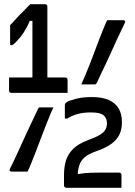

<svg xmlns="http://www.w3.org/2000/svg" viewBox="-20 -806 640 912"><path d="M366 -405Q374 -422 384 -446Q394 -470 405.5 -498.5Q417 -527 428 -557.5Q439 -588 450.5 -617Q462 -646 471.5 -670Q481 -694 489 -710Q492 -710 502.5 -710Q513 -710 526.5 -710Q540 -710 550.5 -710Q561 -710 565 -710Q571 -710 573.5 -706.5Q576 -703 573 -697Q565 -681 554.5 -658.5Q544 -636 531.5 -609.5Q519 -583 506.5 -554.5Q494 -526 481 -499.5Q468 -473 457.5 -450.5Q447 -428 440 -412Q437 -408 435 -406.5Q433 -405 429 -405Q426 -405 417.5 -405Q409 -405 398 -405Q387 -405 378.5 -405Q370 -405 366 -405ZM234 -296Q226 -280 216 -255.5Q206 -231 194.5 -202Q183 -173 172 -143Q161 -113 149.5 -84Q138 -55 128.5 -31Q119 -7 111 9Q108 9 97.5 9Q87 9 74.5 9Q62 9 51 9Q40 9 35 9Q29 9 26.5 5.5Q24 2 27 -4Q35 -19 45.5 -41.5Q56 -64 68.5 -91Q81 -118 93.5 -146Q106 -174 119 -201Q132 -228 142.5 -250.5Q153 -273 161 -289Q163 -294 165 -295Q167 -296 171 -296Q175 -296 183.5 -296Q192 -296 202 -296Q212 -296 220.5 -296Q229 -296 234 -296ZM557 86Q554 86 535 86Q516 86 487 86Q458 86 426 86Q394 86 365.5 86Q337 86 317.5 86Q298 86 295 86Q292 86 289.5 84.5Q287 83 285.5 80.5Q284 78 284 75V25Q284 -12 293 -42.5Q302 -73 326 -97.5Q350 -122 395 -139Q433 -153 452.5 -164.5Q472 -176 480 -189Q488 -202 488 -221Q488 -234 483 -244Q478 -254 470 -260Q463 -265 449.5 -268.5Q436 -272 411 -272Q374 -272 347 -264Q320 -256 300 -243H288Q288 -247 288 -256Q288 -265 288 -275Q288 -285 288 -293.5Q288 -302 288 -306Q288 -310 289.5 -313.5Q291 -317 297 -321Q310 -329 342 -337Q374 -345 416 -345Q465 -345 496.5 -331Q528 -317 543.5 -291Q559 -265 559 -228V-222Q559 -192 547.5 -167.5Q536 -143 510 -123.5Q484 -104 438 -88Q400 -75 381.5 -58.5Q363 -42 356 -18.5Q349 5 345 41L350 -22V51L327 27Q354 19 381.5 16.5Q409 14 448 14H546Q551 14 554 17Q557 20 557 25Q557 29 557 37Q557 45 557 55Q557 65 557 73.5Q557 82 557 86ZM23 -438H290Q295 -438 298 -435Q301 -432 301 -427Q301 -423 301 -414.5Q301 -406 301 -396Q301 -386 301 -377.5Q301 -369 301 -365H34Q29 -365 26 -368Q23 -371 23 -376Q23 -382 23 -388.5Q23 -395 23 -402.5Q23 -410 23 -419.5Q23 -429 23 -438ZM205 -397H129L134 -412Q134 -418 134 -423.5Q134 -429 134 -434Q134 -439 134 -443Q134 -445 134 -469Q134 -493 134 -530Q134 -567 134 -606.5Q134 -646 134 -681.5Q134 -717 134 -737L153 -707H104L131 -733Q123 -708 113 -688Q103 -668 91.5 -650Q80 -632 62 -613Q49 -599 43.5 -595Q38 -591 34 -591Q31 -591 29.5 -592.5Q28 -594 28 -597V-686Q39 -698 52 -712Q65 -726 75 -737Q88 -749 100.5 -762.5Q113 -776 124 -786Q130 -786 140 -786Q150 -786 161 -786Q172 -786 181 -786Q190 -786 194 -786Q199 -786 202 -783Q205 -780 205 -775Q205 -773 205 -745Q205 -717 205 -675Q205 -633 205 -586Q205 -539 205 -497Q205 -455 205 -427.5Q205 -400 205 -397Z"/></svg>

Font: RecMonoLinear Nerd Font Mono
Style: Regular
Weight: 400
Monospace: yes
Version: Version 1.085; ttfautohint (v1.8.4.7-5d5b);Nerd Fonts 3.2.1